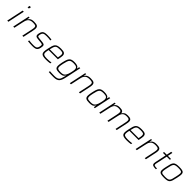

<svg xmlns="http://www.w3.org/2000/svg" viewBox="613 -2991 5445 5445"><g transform="rotate(45 3336.0 -268.5)"><path d="M183 -676 198 -743H251L236 -676ZM44 0 152 -510H198L90 0Z M284 0 393 -510H431L419 -429H423Q437 -453 458.5 -473.5Q480 -494 516 -506Q552 -518 610 -518Q705 -518 739.5 -493Q774 -468 774 -411Q774 -372 762 -317L695 0H649L715 -310Q721 -339 724.5 -362Q728 -385 728 -402Q728 -450 698.5 -463.5Q669 -477 599 -477Q536 -477 498 -458.5Q460 -440 438.5 -409.5Q417 -379 406 -341Q395 -303 387 -263L330 0Z M1058 8Q1015 8 963 4.5Q911 1 873 -3L882 -44Q925 -39 953 -36.5Q981 -34 1006 -33Q1031 -32 1064 -32Q1121 -32 1150.5 -42.5Q1180 -53 1194 -75.5Q1208 -98 1216 -134Q1223 -166 1223 -186Q1223 -214 1208 -221Q1193 -228 1162 -231L1019 -246Q970 -251 949.5 -268.5Q929 -286 929 -323Q929 -334 930.5 -348.5Q932 -363 936 -380Q950 -444 978 -473Q1006 -502 1049 -510Q1092 -518 1152 -518Q1189 -518 1234 -514.5Q1279 -511 1312 -506L1304 -465Q1261 -473 1225 -475.5Q1189 -478 1142 -478Q1101 -478 1069 -473Q1037 -468 1015 -447.5Q993 -427 983 -381Q980 -366 977.5 -354.5Q975 -343 975 -333Q975 -307 990.5 -299Q1006 -291 1039 -288L1178 -273Q1227 -268 1249 -253.5Q1271 -239 1271 -198Q1271 -172 1262 -127Q1250 -71 1225.5 -41.5Q1201 -12 1160.5 -2Q1120 8 1058 8Z M1602 8Q1527 8 1483 -3.5Q1439 -15 1420 -42Q1401 -69 1401 -117Q1401 -143 1406.5 -177Q1412 -211 1421 -254Q1436 -328 1451.5 -378.5Q1467 -429 1493.5 -460Q1520 -491 1566 -504.5Q1612 -518 1688 -518Q1787 -518 1824 -493Q1861 -468 1861 -404Q1861 -388 1854.5 -345Q1848 -302 1838 -256L1834 -239H1464Q1456 -202 1451 -173Q1446 -144 1446 -122Q1446 -70 1480 -51.5Q1514 -33 1601 -33Q1640 -33 1688.5 -36.5Q1737 -40 1773 -46L1764 -5Q1736 1 1690.5 4.5Q1645 8 1602 8ZM1472 -278H1797L1801 -297Q1806 -328 1810.5 -352.5Q1815 -377 1815 -395Q1815 -449 1784 -463Q1753 -477 1686 -477Q1629 -477 1593 -470Q1557 -463 1535.5 -442Q1514 -421 1500 -381.5Q1486 -342 1472 -278Z M2100 206Q2050 206 1995 204Q1940 202 1907 198L1916 158Q1957 161 2005 163Q2053 165 2091 165Q2152 165 2189.5 155Q2227 145 2249.5 123.5Q2272 102 2285 68Q2298 34 2310 -13Q2314 -29 2319 -48.5Q2324 -68 2327 -80H2322Q2295 -25 2251 -9Q2207 7 2135 7Q2043 7 2004 -17.5Q1965 -42 1965 -113Q1965 -139 1970 -174.5Q1975 -210 1984 -255Q2001 -335 2019 -386Q2037 -437 2063 -466Q2089 -495 2129 -506.5Q2169 -518 2229 -518Q2302 -518 2345 -500Q2388 -482 2398 -437H2402L2424 -510H2463L2369 -71Q2353 7 2334.5 60Q2316 113 2288 145Q2260 177 2215 191.5Q2170 206 2100 206ZM2150 -34Q2217 -34 2250.5 -50.5Q2284 -67 2309 -105Q2324 -127 2337 -164.5Q2350 -202 2360 -243Q2370 -284 2375.5 -319.5Q2381 -355 2381 -373Q2381 -429 2348 -452.5Q2315 -476 2240 -476Q2187 -476 2153 -468.5Q2119 -461 2097.5 -438.5Q2076 -416 2061 -372Q2046 -328 2030 -255Q2021 -211 2015.5 -177.5Q2010 -144 2010 -120Q2010 -66 2041.5 -50Q2073 -34 2150 -34Z M2553 0 2662 -510H2700L2688 -429H2692Q2706 -453 2727.5 -473.5Q2749 -494 2785 -506Q2821 -518 2879 -518Q2974 -518 3008.5 -493Q3043 -468 3043 -411Q3043 -372 3031 -317L2964 0H2918L2984 -310Q2990 -339 2993.5 -362Q2997 -385 2997 -402Q2997 -450 2967.5 -463.5Q2938 -477 2868 -477Q2805 -477 2767 -458.5Q2729 -440 2707.5 -409.5Q2686 -379 2675 -341Q2664 -303 2656 -263L2599 0Z M3337 8Q3243 8 3203 -17Q3163 -42 3163 -114Q3163 -141 3168 -176Q3173 -211 3183 -256Q3199 -335 3217 -386.5Q3235 -438 3261 -466.5Q3287 -495 3326.5 -506.5Q3366 -518 3426 -518Q3502 -518 3545.5 -500Q3589 -482 3598 -438H3603L3624 -510H3664L3556 0H3517L3528 -81H3524Q3497 -24 3452.5 -8Q3408 8 3337 8ZM3349 -33Q3418 -33 3451.5 -50Q3485 -67 3511 -106Q3526 -129 3539 -166.5Q3552 -204 3561.5 -245.5Q3571 -287 3576.5 -321.5Q3582 -356 3582 -373Q3582 -430 3549 -453.5Q3516 -477 3440 -477Q3386 -477 3352 -469.5Q3318 -462 3296.5 -439Q3275 -416 3259.5 -372Q3244 -328 3229 -255Q3219 -211 3214 -177.5Q3209 -144 3209 -120Q3209 -83 3222.5 -64.5Q3236 -46 3267 -39.5Q3298 -33 3349 -33Z M3734 0 3843 -510H3881L3869 -429H3873Q3885 -453 3904.5 -473Q3924 -493 3957 -505.5Q3990 -518 4041 -518Q4120 -518 4153 -496.5Q4186 -475 4189 -429H4194Q4212 -464 4251 -491Q4290 -518 4368 -518Q4451 -518 4483 -494Q4515 -470 4515 -415Q4515 -395 4511.5 -370.5Q4508 -346 4501 -317L4434 0H4388L4454 -310Q4461 -342 4464.5 -366Q4468 -390 4468 -408Q4468 -451 4442.5 -464Q4417 -477 4357 -477Q4301 -477 4267.5 -461Q4234 -445 4214.5 -416Q4195 -387 4184 -348Q4173 -309 4164 -263L4107 0H4061L4127 -310Q4133 -342 4137 -366Q4141 -390 4141 -408Q4141 -451 4115.5 -464Q4090 -477 4030 -477Q3974 -477 3939.5 -458.5Q3905 -440 3885.5 -409Q3866 -378 3855.5 -340Q3845 -302 3837 -263L3780 0Z M4840 8Q4765 8 4721 -3.5Q4677 -15 4658 -42Q4639 -69 4639 -117Q4639 -143 4644.5 -177Q4650 -211 4659 -254Q4674 -328 4689.5 -378.5Q4705 -429 4731.5 -460Q4758 -491 4804 -504.5Q4850 -518 4926 -518Q5025 -518 5062 -493Q5099 -468 5099 -404Q5099 -388 5092.5 -345Q5086 -302 5076 -256L5072 -239H4702Q4694 -202 4689 -173Q4684 -144 4684 -122Q4684 -70 4718 -51.5Q4752 -33 4839 -33Q4878 -33 4926.5 -36.5Q4975 -40 5011 -46L5002 -5Q4974 1 4928.5 4.5Q4883 8 4840 8ZM4710 -278H5035L5039 -297Q5044 -328 5048.5 -352.5Q5053 -377 5053 -395Q5053 -449 5022 -463Q4991 -477 4924 -477Q4867 -477 4831 -470Q4795 -463 4773.5 -442Q4752 -421 4738 -381.5Q4724 -342 4710 -278Z M5194 0 5303 -510H5341L5329 -429H5333Q5347 -453 5368.5 -473.5Q5390 -494 5426 -506Q5462 -518 5520 -518Q5615 -518 5649.5 -493Q5684 -468 5684 -411Q5684 -372 5672 -317L5605 0H5559L5625 -310Q5631 -339 5634.5 -362Q5638 -385 5638 -402Q5638 -450 5608.5 -463.5Q5579 -477 5509 -477Q5446 -477 5408 -458.5Q5370 -440 5348.5 -409.5Q5327 -379 5316 -341Q5305 -303 5297 -263L5240 0Z M6006 0Q5926 0 5886.5 -15.5Q5847 -31 5847 -85Q5847 -106 5853 -136L5923 -470H5816L5825 -510H5932L5963 -658H6009L5978 -510H6104L6095 -470H5970L5896 -122Q5894 -115 5893 -106Q5892 -97 5892 -90Q5892 -55 5921.5 -46Q5951 -37 6013 -37Z M6338 8Q6263 8 6219.5 -1.5Q6176 -11 6158 -35Q6140 -59 6140 -102Q6140 -130 6146.5 -167.5Q6153 -205 6164 -254Q6180 -335 6196 -387Q6212 -439 6237.5 -467.5Q6263 -496 6307.5 -507Q6352 -518 6427 -518Q6501 -518 6544 -508.5Q6587 -499 6605 -475Q6623 -451 6623 -407Q6623 -379 6616.5 -341.5Q6610 -304 6600 -254Q6583 -173 6567 -121.5Q6551 -70 6526 -42Q6501 -14 6456.5 -3Q6412 8 6338 8ZM6335 -32Q6399 -32 6436.5 -40.5Q6474 -49 6494 -72.5Q6514 -96 6526.5 -139.5Q6539 -183 6554 -254Q6564 -303 6571 -339Q6578 -375 6578 -400Q6578 -447 6546 -462.5Q6514 -478 6430 -478Q6365 -478 6328 -469Q6291 -460 6270.5 -436.5Q6250 -413 6237.5 -369Q6225 -325 6210 -254Q6199 -205 6192.5 -169Q6186 -133 6186 -109Q6186 -78 6199.5 -61Q6213 -44 6245.5 -38Q6278 -32 6335 -32Z"/></g></svg>

Font: Saira ExtraLight
Style: Italic
Weight: 200
Italic angle: -12°
Designer: Hector Gatti with collaboration of the Omnibus-Type team
Foundry: Omnibus-Type
Version: Version 1.100; ttfautohint (v1.8.3)